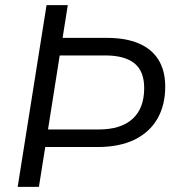

<svg xmlns="http://www.w3.org/2000/svg" viewBox="-20 -725 674 745"><path d="M48.6 0 160.6 -705H243L222.9 -578H395.3Q467.5 -578 517.8 -556.8Q568.1 -535.6 594.6 -493.5Q621.1 -451.3 621.1 -388.8Q621.1 -317.1 590.9 -264.5Q560.7 -211.9 502.2 -183.2Q443.6 -154.5 357.9 -154.5H155.6L131 0ZM166.3 -222.6H362.8Q449.1 -222.6 494.3 -263.7Q539.5 -304.9 539.5 -383.1Q539.5 -449.3 501.2 -479.6Q462.8 -509.9 388.3 -509.9H211.7Z"/></svg>

Font: Nunito Sans 12pt ExtraLight
Style: Italic
Weight: 200
Italic angle: -9°
Designer: Vernon Adams
Foundry: Vernon Adams
Version: Version 3.101;gftools[0.9.27]